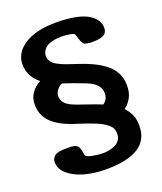

<svg xmlns="http://www.w3.org/2000/svg" viewBox="-139 -766 784 931"><g transform="rotate(-20 253.0 -301.0)"><path d="M341.3 -224.6Q366.7 -242.2 366.7 -273.9Q366.7 -322.3 300.3 -348.6Q262.2 -363.3 237.5 -372.1Q212.9 -380.9 201.2 -384.5Q189.5 -388.2 188.5 -388.7Q184.6 -388.7 176 -383.3Q167.5 -377.9 158.4 -364.7Q149.4 -351.6 149.4 -335.9Q149.4 -314.9 165 -298.1Q180.7 -281.2 228.5 -265.1Q324.2 -232.4 341.3 -224.6ZM430.7 -168.5Q451.7 -145 460.9 -123.3Q470.2 -101.6 470.2 -66.9Q470.2 75.7 247.1 75.7Q189 75.7 138.9 62.3Q88.9 48.8 56.4 21.5Q23.9 -5.9 23.9 -41.5Q23.9 -47.9 25.6 -53.7Q27.3 -59.6 33 -67.6Q38.6 -75.7 52.5 -80.6Q66.4 -85.4 87.4 -85.4Q96.2 -85.4 102.8 -85.7Q109.4 -85.9 110.4 -85.9Q145 -85.9 155.8 -75.7Q166.5 -65.4 171.4 -25.9Q174.3 -15.1 205.1 -9Q235.8 -2.9 260.7 -2.9Q273.9 -2.9 287.8 -5.4Q301.8 -7.8 318.4 -14.2Q335 -20.5 345.5 -34.7Q356 -48.8 356 -69.3Q356 -85.4 350.3 -96.9Q344.7 -108.4 327.6 -121.8Q310.5 -135.3 276.6 -149.4Q242.7 -163.6 188.5 -180.2Q106 -205.6 67.1 -243.4Q28.3 -281.2 28.3 -336.9Q28.3 -373.5 47.6 -398.4Q66.9 -423.3 92.3 -436Q39.1 -478.5 39.1 -541Q39.1 -600.6 97.9 -638.7Q156.7 -676.8 261.7 -676.8Q318.8 -676.8 361.3 -668Q403.8 -659.2 427.2 -644Q450.7 -628.9 461.7 -611.1Q472.7 -593.3 472.7 -572.8Q472.7 -565.4 471.4 -560.5Q470.2 -555.7 465.8 -548.1Q461.4 -540.5 449.5 -535.4Q437.5 -530.3 418.9 -528.3Q408.2 -527.3 394 -527.3Q380.9 -527.3 372.1 -529.1Q363.3 -530.8 357.9 -532.5Q352.5 -534.2 348.1 -541.3Q343.8 -548.3 342 -552Q340.3 -555.7 336.2 -568.6Q332 -581.5 329.6 -588.9Q327.1 -595.7 306.2 -599.6Q285.2 -603.5 263.7 -603.5Q236.3 -603.5 216.1 -598.4Q195.8 -593.3 185.3 -586.2Q174.8 -579.1 168.7 -569.3Q162.6 -559.6 161.1 -552.7Q159.7 -545.9 159.7 -538.1Q159.7 -525.4 166.5 -514.6Q173.3 -503.9 183.1 -496.6Q192.9 -489.3 210.7 -481.2Q228.5 -473.1 243.4 -468Q258.3 -462.9 283.4 -454.6Q308.6 -446.3 325.2 -439.9Q403.3 -410.6 442.1 -370.8Q481 -331.1 481 -271.5Q481 -206.1 430.7 -168.5Z"/></g></svg>

Font: Coustard
Style: Regular
Weight: 400
Foundry: vernon adams
Version: Version 1.001